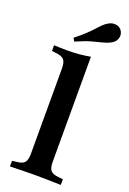

<svg xmlns="http://www.w3.org/2000/svg" viewBox="-156 -873 623 927"><g transform="rotate(20 155.0 -409.5)"><path d="M154.8 -2.4Q118.5 -2.4 88.3 -1.6Q58.1 -0.8 24.2 0V-29L45.2 -31.5Q75.8 -33.9 87.1 -46.8Q98.4 -59.7 98.4 -91.9V-208.1H210.5V-91.9Q210.5 -59.7 221.8 -46.8Q233.1 -33.9 264.5 -31.5L285.5 -29V0Q250.8 -0.8 220.6 -1.6Q190.3 -2.4 154.8 -2.4ZM98.4 -208.1V-529Q98.4 -562.1 87.1 -575Q75.8 -587.9 43.5 -591.1L24.2 -593.5V-622.6Q42.7 -621.8 58.1 -621.4Q73.4 -621 91.1 -621Q126.6 -621 156 -623.8Q185.5 -626.6 210.5 -631.5V-622.6V-208.1ZM109.7 -672.6 100 -688.7Q130.6 -712.9 150.4 -731.5Q170.2 -750 183.5 -764.9Q196.8 -779.8 208.1 -791.1Q219.4 -802.4 233.9 -810.5Q252.4 -821.8 273.4 -818.1Q294.4 -814.5 304 -796Q312.9 -779 306.9 -760.5Q300.8 -741.9 280.6 -730.6Q262.9 -721 241.1 -715.7Q219.4 -710.5 188.3 -702Q157.3 -693.5 109.7 -672.6Z"/></g></svg>

Font: Playfair 5pt SemiExpanded Light
Style: Bold
Weight: 700
Version: Version 2.203